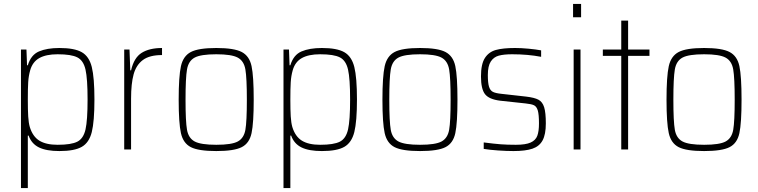

<svg xmlns="http://www.w3.org/2000/svg" viewBox="-20 -763 3870 980"><path d="M87 -510H115L118 -430H122Q138 -483 179 -500.5Q220 -518 283 -518Q360 -518 397.5 -496.5Q435 -475 448.5 -421Q462 -367 462 -255Q462 -143 448.5 -89Q435 -35 397.5 -13.5Q360 8 283 8Q217 8 179 -10.5Q141 -29 126 -71H122V197H87ZM427 -255Q427 -361 416.5 -407.5Q406 -454 375 -470Q344 -486 274 -486Q215 -486 180.5 -466.5Q146 -447 134 -404Q126 -376 124 -344Q122 -312 122 -255Q122 -201 124 -168.5Q126 -136 132 -115Q147 -66 181 -45Q215 -24 274 -24Q344 -24 375 -40Q406 -56 416.5 -102.5Q427 -149 427 -255Z M614 -510H641L645 -404H649Q664 -469 703.5 -493.5Q743 -518 807 -518V-482Q743 -482 709 -456.5Q675 -431 662 -383.5Q649 -336 649 -259V0H614Z M892 -254Q892 -373 903.5 -425Q915 -477 954 -497.5Q993 -518 1084 -518Q1175 -518 1214 -497.5Q1253 -477 1264 -425.5Q1275 -374 1275 -254Q1275 -135 1264 -83.5Q1253 -32 1214 -12Q1175 8 1084 8Q993 8 954 -12Q915 -32 903.5 -83.5Q892 -135 892 -254ZM1240 -254Q1240 -365 1232.5 -408.5Q1225 -452 1193.5 -469Q1162 -486 1084 -486Q1005 -486 973.5 -469Q942 -452 934.5 -408.5Q927 -365 927 -254Q927 -143 934.5 -100.5Q942 -58 973.5 -41Q1005 -24 1084 -24Q1163 -24 1194 -41Q1225 -58 1232.5 -100.5Q1240 -143 1240 -254Z M1427 -510H1455L1458 -430H1462Q1478 -483 1519 -500.5Q1560 -518 1623 -518Q1700 -518 1737.5 -496.5Q1775 -475 1788.5 -421Q1802 -367 1802 -255Q1802 -143 1788.5 -89Q1775 -35 1737.5 -13.5Q1700 8 1623 8Q1557 8 1519 -10.5Q1481 -29 1466 -71H1462V197H1427ZM1767 -255Q1767 -361 1756.5 -407.5Q1746 -454 1715 -470Q1684 -486 1614 -486Q1555 -486 1520.5 -466.5Q1486 -447 1474 -404Q1466 -376 1464 -344Q1462 -312 1462 -255Q1462 -201 1464 -168.5Q1466 -136 1472 -115Q1487 -66 1521 -45Q1555 -24 1614 -24Q1684 -24 1715 -40Q1746 -56 1756.5 -102.5Q1767 -149 1767 -255Z M1932 -254Q1932 -373 1943.5 -425Q1955 -477 1994 -497.5Q2033 -518 2124 -518Q2215 -518 2254 -497.5Q2293 -477 2304 -425.5Q2315 -374 2315 -254Q2315 -135 2304 -83.5Q2293 -32 2254 -12Q2215 8 2124 8Q2033 8 1994 -12Q1955 -32 1943.5 -83.5Q1932 -135 1932 -254ZM2280 -254Q2280 -365 2272.5 -408.5Q2265 -452 2233.5 -469Q2202 -486 2124 -486Q2045 -486 2013.5 -469Q1982 -452 1974.5 -408.5Q1967 -365 1967 -254Q1967 -143 1974.5 -100.5Q1982 -58 2013.5 -41Q2045 -24 2124 -24Q2203 -24 2234 -41Q2265 -58 2272.5 -100.5Q2280 -143 2280 -254Z M2449 -3V-36Q2503 -29 2536 -26.5Q2569 -24 2613 -24Q2663 -24 2688.5 -35.5Q2714 -47 2722.5 -70Q2731 -93 2731 -133Q2731 -179 2725 -199Q2719 -219 2706 -225.5Q2693 -232 2663 -235L2533 -249Q2476 -256 2455.5 -282.5Q2435 -309 2435 -373Q2435 -436 2455 -467Q2475 -498 2511 -508Q2547 -518 2609 -518Q2640 -518 2677.5 -514.5Q2715 -511 2742 -506V-473Q2674 -486 2594 -486Q2552 -486 2526 -479Q2500 -472 2485 -449Q2470 -426 2470 -380Q2470 -340 2476 -320.5Q2482 -301 2496 -294Q2510 -287 2540 -284L2665 -270Q2708 -265 2728.5 -254Q2749 -243 2757.5 -215.5Q2766 -188 2766 -133Q2766 -77 2749.5 -46.5Q2733 -16 2697.5 -4Q2662 8 2601 8Q2566 8 2522.5 5Q2479 2 2449 -3Z M2905 -675V-743H2946V-675ZM2908 0V-510H2943V0Z M3151 0V-478H3057V-510H3151V-658H3186V-510H3295V-478H3186V0Z M3382 -254Q3382 -373 3393.5 -425Q3405 -477 3444 -497.5Q3483 -518 3574 -518Q3665 -518 3704 -497.5Q3743 -477 3754 -425.5Q3765 -374 3765 -254Q3765 -135 3754 -83.5Q3743 -32 3704 -12Q3665 8 3574 8Q3483 8 3444 -12Q3405 -32 3393.5 -83.5Q3382 -135 3382 -254ZM3730 -254Q3730 -365 3722.5 -408.5Q3715 -452 3683.5 -469Q3652 -486 3574 -486Q3495 -486 3463.5 -469Q3432 -452 3424.5 -408.5Q3417 -365 3417 -254Q3417 -143 3424.5 -100.5Q3432 -58 3463.5 -41Q3495 -24 3574 -24Q3653 -24 3684 -41Q3715 -58 3722.5 -100.5Q3730 -143 3730 -254Z"/></svg>

Font: Saira Semi Condensed Thin
Style: Regular
Weight: 100
Width: 4
Designer: Hector Gatti with collaboration of the Omnibus-Type team
Foundry: Omnibus-Type
Version: Version 1.001; ttfautohint (v1.8)